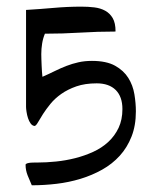

<svg xmlns="http://www.w3.org/2000/svg" viewBox="-20 -553 425 572"><path d="M74.7 -1Q68.4 -15.1 62.3 -30.5Q56.2 -45.9 56.2 -62Q56.2 -64.9 61 -66.4Q65.9 -67.9 72 -68.4Q78.1 -68.8 84 -68.8Q89.8 -68.8 91.8 -68.8Q118.2 -68.8 147 -71.8Q175.8 -74.7 203.9 -81.8Q231.9 -88.9 257.6 -100.6Q283.2 -112.3 302.5 -130.1Q321.8 -147.9 333.3 -172.1Q344.7 -196.3 344.7 -228Q344.7 -265.1 324.7 -284.9Q304.7 -304.7 268.1 -304.7Q233.4 -304.7 207.5 -295.7Q181.6 -286.6 162.6 -273.2Q143.6 -259.8 130.4 -243.7Q117.2 -227.5 108.2 -213.4Q99.1 -199.2 93.5 -189.2Q87.9 -179.2 83.5 -177.7Q76.2 -178.2 71.3 -185.1Q66.4 -191.9 63.5 -200.9Q60.5 -210 59.1 -219.5Q57.6 -229 57.6 -234.4V-523.4Q99.1 -525.9 140.1 -529.5Q181.2 -533.2 222.7 -533.2Q242.7 -533.2 261 -531Q279.3 -528.8 293.5 -521Q307.6 -513.2 315.9 -498.8Q324.2 -484.4 324.2 -460L323.7 -459Q271 -459 219 -455.8Q167 -452.6 113.8 -452.6Q107.9 -438.5 105.5 -423.1Q103 -407.7 103 -392.1Q103 -385.3 103.3 -376.5Q103.5 -367.7 104 -358.2Q104.5 -348.6 105 -339.6Q105.5 -330.6 106.4 -324.2Q126.5 -333 143.8 -341.6Q161.1 -350.1 178.2 -356.7Q195.3 -363.3 213.6 -367.4Q231.9 -371.6 253.9 -371.6Q296.9 -371.6 322.8 -357.2Q348.6 -342.8 362.3 -320.8Q376 -298.8 380.4 -272.2Q384.8 -245.6 384.8 -221.2Q384.8 -178.7 371.8 -146Q358.9 -113.3 336.7 -88.9Q314.5 -64.5 284.4 -47.6Q254.4 -30.8 220 -20.3Q185.5 -9.8 148.4 -5.4Q111.3 -1 74.7 -1Z"/></svg>

Font: RIT Kutty
Style: Bold
Weight: 700
Designer: Artist Kutty Kodungallur
Foundry: Rachana Institute of Technology
Version: 1.3.2